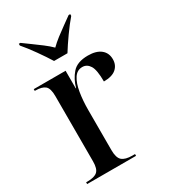

<svg xmlns="http://www.w3.org/2000/svg" viewBox="-188 -855 830 945"><g transform="rotate(-30 226.5 -383.0)"><path d="M22 0V-10H30Q69 -10 86 -25Q103 -40 103 -82V-454Q103 -497 86 -511.5Q69 -526 31 -526H28V-536H209V-436H211Q223 -481 251.5 -513.5Q280 -546 341 -546Q388 -546 413.5 -525.5Q439 -505 439 -469Q439 -436 416 -416Q393 -396 346 -396Q346 -462 330.5 -486.5Q315 -511 289 -511Q259 -511 241.5 -484Q224 -457 216.5 -411.5Q209 -366 209 -313V-85Q209 -41 227 -25.5Q245 -10 285 -10H300V0ZM184 -606Q163 -640 132.5 -683Q102 -726 76 -756V-766H85Q104 -752 129 -734Q154 -716 179 -697Q204 -678 222 -660Q240 -678 264.5 -697Q289 -716 314.5 -734Q340 -752 359 -766H368V-756Q342 -726 311.5 -683Q281 -640 260 -606Z"/></g></svg>

Font: Noto Serif Display SemiCondensed Medium
Style: Regular
Weight: 500
Width: 4
Designer: Monotype Design Team
Foundry: Monotype Imaging Inc.
Version: Version 2.009